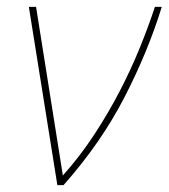

<svg xmlns="http://www.w3.org/2000/svg" viewBox="-20 -539 491 559"><path d="M64 -519H85L163 -28Q213 -84 254 -146.5Q295 -209 328.5 -273.5Q362 -338 387.5 -401Q413 -464 431 -519H451Q411 -389 342.5 -256Q274 -123 165 0H147Z"/></svg>

Font: Raleway Thin Thin
Style: Italic
Weight: 250
Italic angle: -12°
Version: Version 4.026